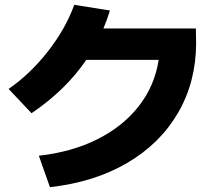

<svg xmlns="http://www.w3.org/2000/svg" viewBox="-20 -770 904 794"><path d="M636.2 -522.5H336.9Q251.5 -397 110.4 -301.8L15.6 -402.3Q105 -463.9 178.2 -557.6Q251.5 -651.4 287.1 -750L434.6 -726.6Q421.9 -685.5 407.7 -652.3H790L791 -590.8Q790.5 -431.2 716.3 -303.5Q642.1 -175.8 505.6 -95.9Q369.1 -16.1 186.5 3.9L140.6 -126Q277.3 -141.1 383.5 -194.6Q489.7 -248 554.9 -332.3Q620.1 -416.5 636.2 -522.5Z"/></svg>

Font: Pretendard GOV ExtraBold
Style: Regular
Weight: 800
Designer: Base glyphs from Inter by Rasmus Andersson; Hangeul glyphs from Noto Sans CJK(Source Han Sans) by Jang Soo-young and Kan
Foundry: Kil Hyung-jin
Version: Version 1.309